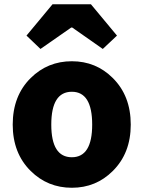

<svg xmlns="http://www.w3.org/2000/svg" viewBox="-20 -872 677 906"><path d="M125 -65Q40 -149 40 -284Q40 -420 125 -504Q205 -583 319 -583Q433 -583 512 -504Q597 -420 597 -284Q597 -149 512 -65Q433 14 319 14Q205 14 125 -65ZM415 -284Q415 -439 319 -439Q222 -439 222 -284Q222 -130 319 -130Q415 -130 415 -284ZM228 -852H409L532 -704L465 -641L321 -742H316L171 -641L105 -704Z"/></svg>

Font: KaiGen Gothic KR Heavy
Style: Heavy
Weight: 900
Designer: Ryoko NISHIZUKA  (kana & ideographs); Paul D. Hunt (Latin, Greek & Cyrillic); Wenlong ZHANG  (bopomofo); Sandoll Communi
Foundry: Adobe Systems Incorporated
Version: Version 1.002 March 28, 2018